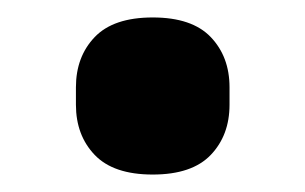

<svg xmlns="http://www.w3.org/2000/svg" viewBox="-20 -189 350 220"><path d="M155 11Q110 11 88.5 -11.5Q67 -34 67 -69V-89Q67 -124 88.5 -146.5Q110 -169 155 -169Q200 -169 221.5 -146.5Q243 -124 243 -89V-69Q243 -34 221.5 -11.5Q200 11 155 11Z"/></svg>

Font: IBM Plex Thai
Style: Bold
Weight: 700
Designer: Mike Abbink, Paul van der Laan, Pieter van Rosmalen, Ben Mitchell, Mark Frömberg
Foundry: Bold Monday
Version: Version 1.0